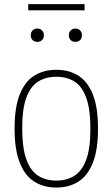

<svg xmlns="http://www.w3.org/2000/svg" viewBox="-20 -878 532 908"><path d="M246.5 9Q187.5 9 143 -18.5Q98.5 -46 73.8 -107.5Q49 -169 49 -270Q49 -370.5 73.5 -431.8Q98 -493 142.5 -520.5Q187 -548 246.5 -548Q305.5 -548 349.8 -520.8Q394 -493.5 418.8 -432.2Q443.5 -371 443.5 -270Q443.5 -169.5 419 -108Q394.5 -46.5 350.2 -18.8Q306 9 246.5 9ZM246.5 -24Q295.5 -24 331.5 -46.5Q367.5 -69 387.5 -122.2Q407.5 -175.5 407.5 -268.5Q407.5 -362.5 387.5 -416.5Q367.5 -470.5 331.5 -492.8Q295.5 -515 246.5 -515Q197.5 -515 161.2 -492.8Q125 -470.5 105 -417.5Q85 -364.5 85 -272Q85 -177.5 105 -123.2Q125 -69 161.2 -46.5Q197.5 -24 246.5 -24ZM336.5 -680Q323 -680 314.2 -688.5Q305.5 -697 305.5 -711Q305.5 -725.5 314.2 -734.2Q323 -743 336.5 -743Q350 -743 358.8 -734.2Q367.5 -725.5 367.5 -711Q367.5 -697 358.8 -688.5Q350 -680 336.5 -680ZM156.5 -680Q143 -680 134.2 -688.5Q125.5 -697 125.5 -711Q125.5 -725.5 134.2 -734.2Q143 -743 156.5 -743Q170 -743 178.8 -734.2Q187.5 -725.5 187.5 -711Q187.5 -697 178.8 -688.5Q170 -680 156.5 -680ZM113.5 -829V-858.5H380V-829Z"/></svg>

Font: Encode Sans SmCnd Th
Style: Regular
Weight: 100
Width: 4
Designer: Multiple Designers
Foundry: Impallari Type
Version: Version 3.002; ttfautohint (v1.8.3) -l 8 -r 50 -G 200 -x 14 